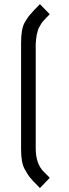

<svg xmlns="http://www.w3.org/2000/svg" viewBox="-20 -830 338 947"><path d="M225.6 -759.8 207 -741.2Q207 -741.2 197.3 -730.5Q186.5 -718.8 184.1 -714.4Q181.6 -710 175.3 -699.2Q168.9 -688.5 167 -680.7Q165 -673.8 161.1 -658.2Q158.2 -642.6 156.2 -613.3V-98.6Q156.2 -22.5 195.3 16.6L225.6 46.9L176.8 97.7L160.2 80.1Q147.5 68.4 143.6 63.5Q132.8 50.8 126 43Q119.1 35.2 101.6 3.9Q84 -27.3 84 -92.8V-619.1Q84 -685.5 100.6 -716.8Q117.2 -746.1 128.4 -757.8Q139.6 -769.5 143.6 -774.9Q147.5 -780.3 160.2 -792L176.8 -809.6Z"/></svg>

Font: BF_TEXT
Style: Regular
Weight: 400
Foundry: EA DICE
Version: Version 1.404